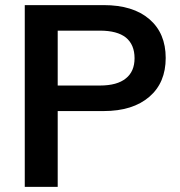

<svg xmlns="http://www.w3.org/2000/svg" viewBox="-20 -732 706 752"><path d="M77 -712H386Q501 -712 565 -657Q629 -602 629 -505Q629 -408 565 -353Q500 -297 386 -297H206V0H77ZM371 -397Q439 -397 473 -425Q507 -452 507 -504Q507 -557 473 -585Q439 -612 371 -612H206V-397Z"/></svg>

Font: PRinguin Sans
Style: Bold
Weight: 700
Designer: Vernon Adams
Foundry: Vernon Adams
Version: ""